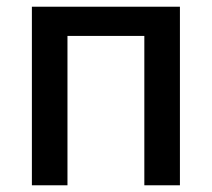

<svg xmlns="http://www.w3.org/2000/svg" viewBox="-20 -552 631 572"><path d="M75 0V-532H516V0H410V-445H181V0Z"/></svg>

Font: Geist Med
Style: Regular
Weight: 400
Designer: Basement.studio, Andrés Briganti, Mateo Zaragoza
Foundry: Basement.studio, Vercel, Andrés Briganti, Guido Ferreyra, Mateo Zaragoza
Version: Version 1.401